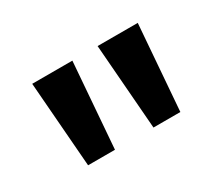

<svg xmlns="http://www.w3.org/2000/svg" viewBox="-62 -1008 571 501"><g transform="rotate(-30 224.0 -757.5)"><path d="M85 -629H166L186 -886H65ZM282 -629H363L383 -886H262Z"/></g></svg>

Font: Noto Sans Kannada UI SemiBold
Style: Regular
Weight: 600
Designer: Jelle Bosma - Monotype Design Team
Foundry: Monotype Imaging Inc.
Version: Version 2.005